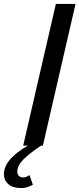

<svg xmlns="http://www.w3.org/2000/svg" viewBox="-109 -740 404 976"><path d="M9 0 175 -720H275L109 0ZM-2 216Q-43 216 -66 196.5Q-89 177 -89 145Q-89 99 -44 56Q1 13 72 -20L100 0Q43 38 11 69.5Q-21 101 -21 132Q-21 146 -13 154Q-5 162 8 162Q24 162 41 150L58 199Q44 207 29.5 211.5Q15 216 -2 216Z"/></svg>

Font: Instrument Sans SemiCondensed Medium
Style: Italic
Weight: 500
Width: 4
Italic angle: -13°
Designer: Rodrigo Fuenzalida
Foundry: fragTYPE
Version: Version 1.000;gftools[0.9.28]